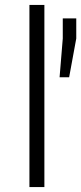

<svg xmlns="http://www.w3.org/2000/svg" viewBox="-20 -763 331 783"><path d="M100 0V-743H161V0ZM223 -448 236 -606V-688H291V-606L262 -448Z"/></svg>

Font: Saira SemiExpanded Light
Style: Regular
Weight: 300
Width: 6
Designer: Hector Gatti with collaboration of the Omnibus-Type team
Foundry: Omnibus-Type
Version: Version 1.101